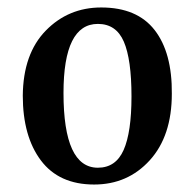

<svg xmlns="http://www.w3.org/2000/svg" viewBox="-20 -486 522 514"><path d="M232 8Q138 8 89.5 -56.5Q41 -121 41 -230Q42 -342 102.5 -404Q163 -466 251 -466Q347 -466 394 -405.5Q441 -345 440 -235Q440 -122 381 -57Q322 8 232 8ZM242 -37Q290 -37 311 -84.5Q332 -132 332 -228Q332 -327 311.5 -374.5Q291 -422 242 -422Q150 -422 150 -237Q150 -37 242 -37Z"/></svg>

Font: Aikya SemiBold
Style: Regular
Weight: 600
Designer: Neelakash Kshetrimayum (Latin subset based on Merriweather by Eben Sorkin)
Foundry: Brand New Type
Version: Version 1.00 b005